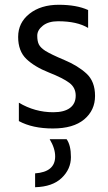

<svg xmlns="http://www.w3.org/2000/svg" viewBox="-20 -532 452 804"><path d="M259 51Q277 76 277 126Q277 176 238.5 213Q200 250 127 252V194Q211 188 211 123Q211 89 188 51ZM59 -25V-102Q126 -62 203 -62Q249 -62 273 -80Q297 -98 297 -131.5Q297 -165 270.5 -185Q244 -205 184.5 -228.5Q125 -252 90.5 -285Q56 -318 56 -377.5Q56 -437 103.5 -474.5Q151 -512 226 -512Q301 -512 349 -490V-415Q303 -443 223 -443Q183 -443 159.5 -424.5Q136 -406 136 -382.5Q136 -359 143 -345.5Q150 -332 170 -319Q194 -304 250 -280.5Q306 -257 342 -224Q378 -191 378 -130.5Q378 -70 332.5 -32Q287 6 201.5 6Q116 6 59 -25Z"/></svg>

Font: Hind Jalandhar
Style: Regular
Weight: 400
Designer: Namrata Goyal
Foundry: Indian Type Foundry
Version: Version 0.702;PS 1.0;hotconv 1.0.81;makeotf.lib2.5.63406